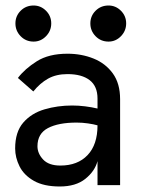

<svg xmlns="http://www.w3.org/2000/svg" viewBox="-20 -672 519 697"><path d="M197 5Q139 5 103 -15.5Q67 -36 51 -68Q35 -100 35 -133Q35 -193 64.5 -227Q94 -261 141.5 -275Q189 -289 242 -289Q265 -289 289 -286Q313 -283 334 -278V-314Q334 -359 305.5 -381Q277 -403 225 -403Q184 -403 154.5 -386.5Q125 -370 101 -340L45 -389Q70 -422 113.5 -449.5Q157 -477 225 -477Q276 -477 319.5 -459.5Q363 -442 389.5 -405.5Q416 -369 416 -312V0H334V-87Q324 -50 289.5 -22.5Q255 5 197 5ZM199 -71Q262 -71 298 -109Q334 -147 334 -217Q320 -221 299.5 -224Q279 -227 258 -227Q192 -227 154 -207Q116 -187 116 -141Q116 -115 136.5 -93Q157 -71 199 -71ZM374 -521Q346 -521 327 -540.5Q308 -560 308 -587Q308 -614 327 -633Q346 -652 374 -652Q400 -652 419 -633Q438 -614 438 -587Q438 -560 419 -540.5Q400 -521 374 -521ZM102 -521Q74 -521 55 -540.5Q36 -560 36 -587Q36 -614 55 -633Q74 -652 102 -652Q128 -652 147 -633Q166 -614 166 -587Q166 -560 147 -540.5Q128 -521 102 -521Z"/></svg>

Font: Lil Grotesk Medium
Style: Regular
Weight: 500
Designer: Bastien Sozeau
Foundry: NBR — Bastien Sozeau
Version: Version 3.003; ttfautohint (v1.8.4.7-5d5b);gftools[0.9.33]